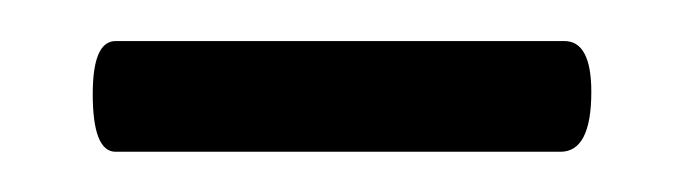

<svg xmlns="http://www.w3.org/2000/svg" viewBox="-20 -586 336 94"><path d="M36.6 -511.7Q25.4 -511.7 25.4 -540Q25.4 -565.9 36.6 -565.9H256.3Q269.5 -565.9 269.5 -541Q269.5 -511.7 254.4 -511.7Z"/></svg>

Font: JuniusX
Style: Bold
Weight: 700
Designer: Peter S. Baker
Foundry: Briery Creek Software
Version: Version 1.004